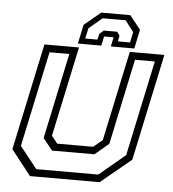

<svg xmlns="http://www.w3.org/2000/svg" viewBox="-51 -737 705 783"><g transform="rotate(5 302.0 -345.0)"><path d="M100.5 0 19.5 -103 112.5 -540H254L175.5 -172L199.5 -141.5H346.5L383.5 -172L462 -540H603.5L510.5 -103L385.5 0ZM123.5 -30.5H377.5L484 -119.5L567 -510H486L411.5 -159.5L354.5 -111.5H181L142.5 -159.5L217 -510H136L53 -119.5ZM451 -689.5 495.5 -633.5 479 -555.5H383L391 -593.5H352L344 -555.5H248L264.5 -633.5L332 -689.5ZM434 -667H340L285.5 -621.5L276 -578.5H326L331.5 -602L349 -617.5H403.5L414.5 -602L409.5 -578.5H459.5L468.5 -621.5Z"/></g></svg>

Font: Tourney Thin Light
Style: Italic
Weight: 300
Italic angle: -12°
Version: Version 1.015